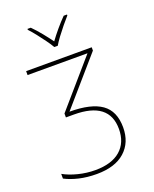

<svg xmlns="http://www.w3.org/2000/svg" viewBox="-172 -1045 922 1150"><g transform="rotate(-20 289.0 -469.5)"><path d="M472 -714V-693L215 -397Q352 -397 418.5 -350Q485 -303 485 -199Q485 -103 422 -46.5Q359 10 242 10Q181 10 130 -2Q79 -14 41 -34V-64Q80 -42 133.5 -28.5Q187 -15 242 -15Q346 -15 402 -63.5Q458 -112 458 -199Q458 -372 234 -372H183V-397L436 -689H54V-714ZM262 -792Q250 -813 230 -840.5Q210 -868 188.5 -895.5Q167 -923 148 -943V-949H169Q197 -921 224.5 -887Q252 -853 273 -824Q294 -853 322.5 -887Q351 -921 379 -949H400V-943Q382 -923 359.5 -895.5Q337 -868 316.5 -840.5Q296 -813 284 -792Z"/></g></svg>

Font: Noto Sans Thin
Style: Regular
Weight: 100
Designer: Monotype Design Team
Foundry: Monotype Imaging Inc.
Version: Version 2.007